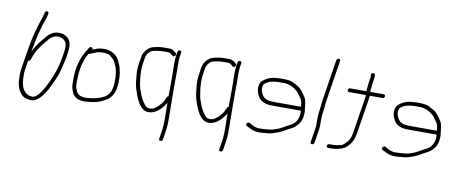

<svg xmlns="http://www.w3.org/2000/svg" viewBox="-73 -1005 3537 1491"><g transform="rotate(10 1695.5 -259.5)"><path d="M200.2 -664C208.1 -664 214 -656.9 212.8 -649L211.4 -640C209.7 -629.3 204.7 -612.3 196.3 -589C176.9 -537.9 157.6 -461.6 138.5 -360C136.4 -348.7 134.5 -340 132.9 -334C135.6 -338.7 140.9 -348.2 148.8 -362.8C167.2 -396.7 191.9 -425.8 216.1 -455C247 -495 279.9 -515 314.6 -515C344.8 -517.5 370.8 -508.8 392.5 -489C422.8 -458.9 422.2 -417.7 411.1 -347.6C406.8 -320.6 396.7 -277.2 380.8 -217.1C373.3 -188.5 352.5 -140.5 318.6 -73C289.7 -19.3 259.5 15.4 228.1 31C206.5 41 178.8 39.7 145.2 27.1C132.9 22.5 119.9 10.9 106.3 -7.6C92.7 -26.1 83.4 -51.9 78.5 -85C75.3 -128.3 75.8 -163 79.9 -189L96.4 -293C110.2 -380.3 122.3 -441.7 132.5 -477C142.8 -512.3 150 -537.7 154.1 -553C161 -578.9 177.3 -614.1 181.4 -640L182.8 -649C184 -656.9 192.2 -664 200.2 -664ZM121.2 -260 109.9 -189C103.6 -148.9 109.2 -83.9 114.2 -71C122.7 -33.7 147.8 9 201.1 9C239.6 9 284.8 -54.7 336.8 -182C356.4 -230 371.5 -287.1 381.9 -353.2C390.6 -407.7 393.7 -444.9 369.3 -466C358.5 -475.4 352.5 -476.4 340.3 -482C317 -489 293.8 -485.2 270.7 -470.7C255.8 -461.5 207.2 -401.2 197.1 -386C185.3 -368.1 166.9 -342.3 156.8 -316.2C150.3 -299.4 145.6 -287.7 142.5 -281L138.9 -271C135.8 -263.7 129.8 -260 121.2 -260Z M574.4 -394C573.4 -392 569.6 -385.6 563.1 -374.8C556.5 -364 547.9 -340.8 537.4 -305.1C526.8 -269.5 521.7 -215.6 522.1 -143.5C522.2 -129.8 527.2 -112 537.3 -90C551.7 -59.8 587.8 -48.9 645.6 -57.5C691.6 -64.3 706.8 -65.5 756.3 -90C785.1 -108.2 802.5 -135.8 808.3 -172.7C818.1 -234.3 809.5 -312.9 791.3 -346C786.9 -354 782.5 -363 778.1 -373C767.3 -391.2 755.8 -397.1 738.7 -411.5C729.6 -419.2 711.7 -423 685 -423C655.4 -423 646.3 -422.2 615.2 -408.5C594.8 -399.5 581.2 -394.7 574.4 -394ZM597.3 -431C601.6 -433 607.3 -435.3 614.4 -438C638.9 -447.2 648.4 -453 689.7 -453C742.2 -453 788 -424.3 804.8 -390L819.3 -361.5C823.8 -352.5 827.9 -340.3 831.5 -325C844.5 -276.8 846.7 -225.4 838.1 -171C832.5 -135.8 818.1 -106.8 794.8 -84C786 -75.4 765.3 -63.3 732.7 -47.8C719.8 -41.7 701.2 -36.4 677.1 -32L644.9 -27.5C573.6 -17.6 528.3 -33.4 508.9 -75C498.1 -101.1 492.6 -121.6 492.5 -136.5C491.9 -180.6 489.8 -213.5 499.6 -275C510.4 -325 525.2 -366 544 -398C548.9 -406.2 551.9 -413.8 557.5 -420L569.7 -440C574.1 -449 581.8 -451.4 592.8 -447C597.8 -445 599.3 -439.7 597.3 -431Z M1280.8 -529 1276 -499C1275.1 -493 1274.5 -486.2 1274.3 -478.5C1273.7 -459.1 1272.2 -447.2 1273.1 -427C1275.2 -384.1 1272.6 -354.5 1273.2 -298.7C1273.9 -238.1 1272.3 -207.6 1273.7 -156C1274.7 -119.2 1274.4 -40.6 1275.3 -3.1C1276.4 42.3 1272.4 72.9 1264.5 123L1258.7 160C1257.3 168.8 1249.7 175 1241.3 175C1232.8 175 1227.3 168.8 1228.7 160L1234.5 123C1237.2 105.8 1241 91.2 1242 75.5C1244.1 42.5 1246.6 20.1 1245.1 -20C1243.7 -59.5 1244.8 -92.4 1243.3 -128C1243.1 -126.7 1242.5 -125 1241.5 -123C1201.9 -60.3 1157.9 -29 1109.6 -29C1087.6 -29 1067.8 -38.7 1050.2 -58C1043.6 -66.7 1037.4 -74.3 1031.8 -81C1016.8 -106.5 1004.2 -134.6 994.2 -165.5C980 -209.2 977.8 -212.2 970 -297C966.2 -323 967.9 -359 975.1 -405L981 -442C987.5 -483.2 1022.3 -523.1 1057.2 -531.5L1078 -536.5C1095.6 -540.7 1115.2 -544 1134.2 -544H1185.1C1201.3 -544 1216.7 -537.7 1231.2 -525L1239.9 -517C1254 -505 1230.9 -481 1218.1 -493L1208.5 -502C1199.1 -510 1190.4 -514 1182.4 -514H1130.9C1120.3 -514 1108 -511.1 1097.4 -510.5C1086.4 -509.9 1072.3 -505.5 1062.7 -503.5C1047.7 -500.4 1031.9 -485.2 1022.6 -471L1016 -457.5C1013.5 -452.5 1011.8 -447.3 1011 -442L1005.1 -405C994.8 -340 999.8 -318.2 1002.6 -275C1011.3 -210.9 1011.6 -214.5 1023.3 -178.4C1036.2 -138.1 1054.8 -103.7 1078.9 -75C1087.9 -64.3 1100 -59 1115.3 -59C1120 -59 1124.4 -59.3 1128.5 -60C1150.6 -63.1 1175.8 -82 1204.1 -116.7C1212.1 -126.4 1220.9 -142.9 1230.3 -166C1232.7 -172.7 1237 -176.7 1243.2 -178C1244.2 -219 1244.9 -369 1242.7 -414.2C1241.9 -430.7 1241.9 -443.2 1242.5 -451.5C1243.7 -466.2 1243.7 -484.1 1246 -499L1250.8 -529C1252 -536.9 1260.2 -544 1268.2 -544C1276.1 -544 1282 -536.9 1280.8 -529Z M1754.8 -529 1750 -499C1749.1 -493 1748.5 -486.2 1748.3 -478.5C1747.7 -459.1 1746.2 -447.2 1747.1 -427C1749.2 -384.1 1746.6 -354.5 1747.2 -298.7C1747.9 -238.1 1746.3 -207.6 1747.7 -156C1748.7 -119.2 1748.4 -40.6 1749.3 -3.1C1750.4 42.3 1746.4 72.9 1738.5 123L1732.7 160C1731.3 168.8 1723.7 175 1715.3 175C1706.8 175 1701.3 168.8 1702.7 160L1708.5 123C1711.2 105.8 1715 91.2 1716 75.5C1718.1 42.5 1720.6 20.1 1719.1 -20C1717.7 -59.5 1718.8 -92.4 1717.3 -128C1717.1 -126.7 1716.5 -125 1715.5 -123C1675.9 -60.3 1631.9 -29 1583.6 -29C1561.6 -29 1541.8 -38.7 1524.2 -58C1517.6 -66.7 1511.4 -74.3 1505.8 -81C1490.8 -106.5 1478.2 -134.6 1468.2 -165.5C1454 -209.2 1451.8 -212.2 1444 -297C1440.2 -323 1441.9 -359 1449.1 -405L1455 -442C1461.5 -483.2 1496.3 -523.1 1531.2 -531.5L1552 -536.5C1569.6 -540.7 1589.2 -544 1608.2 -544H1659.1C1675.3 -544 1690.7 -537.7 1705.2 -525L1713.9 -517C1728 -505 1704.9 -481 1692.1 -493L1682.5 -502C1673.1 -510 1664.4 -514 1656.4 -514H1604.9C1594.3 -514 1582 -511.1 1571.4 -510.5C1560.4 -509.9 1546.3 -505.5 1536.7 -503.5C1521.7 -500.4 1505.9 -485.2 1496.6 -471L1490 -457.5C1487.5 -452.5 1485.8 -447.3 1485 -442L1479.1 -405C1468.8 -340 1473.8 -318.2 1476.6 -275C1485.3 -210.9 1485.6 -214.5 1497.3 -178.4C1510.2 -138.1 1528.8 -103.7 1552.9 -75C1561.9 -64.3 1574 -59 1589.3 -59C1594 -59 1598.4 -59.3 1602.5 -60C1624.6 -63.1 1649.8 -82 1678.1 -116.7C1686.1 -126.4 1694.9 -142.9 1704.3 -166C1706.7 -172.7 1711 -176.7 1717.2 -178C1718.2 -219 1718.9 -369 1716.7 -414.2C1715.9 -430.7 1715.9 -443.2 1716.5 -451.5C1717.7 -466.2 1717.7 -484.1 1720 -499L1724.8 -529C1726 -536.9 1734.2 -544 1742.2 -544C1750.1 -544 1756 -536.9 1754.8 -529Z M2270.7 -276C2268.4 -294 2267.4 -310.8 2262 -325.8C2259.3 -333 2249 -348.4 2230.9 -372C2212.8 -398.4 2183.8 -417.8 2144.1 -430C2133.3 -433.3 2112.6 -435 2081.9 -435C2042.9 -435 1996.3 -430.6 1968.9 -409.5C1952 -396.5 1951 -397.7 1947.2 -374C1945.7 -364 1946.5 -354.3 1949.6 -345C1958.4 -315.5 1972 -296.5 1990.6 -288C2003.3 -280 2028 -276 2064.7 -276ZM2274 -246H2060C2008.8 -246 1979 -250.8 1948.4 -279.7C1932.2 -295 1912.1 -341.8 1917.2 -373.7C1922.5 -407.2 1926.9 -412.1 1951.2 -430.5C1988.1 -458.5 2030.8 -465 2091.7 -465C2133.6 -465 2163.3 -460 2180.9 -450.1C2194 -442.7 2207 -435.4 2219.8 -428.2C2243 -415.3 2261.5 -385.2 2275.5 -366C2291.7 -343.7 2296 -329.4 2299.9 -291.5C2303.8 -252.3 2309.6 -243.6 2302.5 -199C2298 -170.4 2283.6 -144.5 2259.4 -121.5C2240.2 -103.2 2217.9 -96.2 2197.2 -83.5C2180.8 -73.4 2165.5 -66.4 2148.4 -57.1C2132.8 -48.6 2100.9 -40.4 2083.7 -33.8C2074.7 -30.3 2047.1 -27.1 2000.8 -24H1975.8C1953.1 -24 1928.3 -31.3 1901.3 -46L1881.9 -56C1873.1 -60.8 1871.8 -67.6 1878.1 -76.5C1888.6 -91.4 1899.5 -84.5 1919.4 -72C1941.5 -60 1962.3 -54 1981.8 -54C2012.3 -54 2042 -57.9 2065.5 -60C2087.8 -62 2088.6 -66.1 2115.6 -73.9C2131.6 -78.5 2155.2 -90.3 2186.3 -109.5C2194.5 -114.5 2202.5 -118.7 2210.3 -122C2244.3 -136.4 2267.6 -168.2 2273.9 -207.5C2276.9 -226.7 2274.5 -233.5 2274 -246Z M2392 -19 2410.1 -132.9C2413.8 -156.6 2410.2 -165.7 2411.9 -195L2411.7 -213C2412.5 -225.8 2411.9 -239.2 2414.1 -253L2417.4 -274L2425.6 -351L2477.5 -679C2478.9 -687.8 2486.5 -694 2494.9 -694C2503.4 -694 2508.9 -687.8 2507.5 -679L2455.6 -351L2447.6 -275L2444.2 -254C2442.2 -241 2443.1 -229.5 2442.4 -217L2441.4 -198C2442.6 -179 2442.5 -148.1 2439.1 -127L2422 -19C2420.7 -10.8 2412.5 -4 2404.1 -4C2395.8 -4 2390.7 -10.8 2392 -19Z M2520.1 -13C2521.3 -20.9 2529.5 -28 2537.4 -28H2548.4H2575.9C2586.9 -28 2605.6 -31.5 2632 -38.6C2647.3 -42.7 2678.6 -74.5 2685 -88.3C2695.3 -110.5 2699.3 -115.6 2705.4 -154L2748.2 -424C2750.6 -439.3 2751.4 -449 2750.7 -453H2617.7C2609.8 -453 2603.9 -460.1 2605.1 -468C2606.4 -475.9 2614.6 -483 2617.7 -483H2749.7C2749.2 -483.7 2749 -484.7 2749.2 -486L2755.5 -551L2762.2 -593C2764.2 -605.5 2754.9 -627.5 2776.2 -631C2791.2 -633.4 2796.6 -620.8 2792.2 -593L2785.5 -551L2779.5 -488C2779.1 -485.3 2779.2 -483.7 2779.7 -483H2885.7C2893.7 -483 2899.6 -475.9 2898.4 -468C2897.1 -460.1 2888.9 -453 2885.7 -453H2780.7C2781.3 -452.3 2781.5 -451.5 2781.4 -450.5L2776.7 -415L2735.4 -154C2729.1 -114 2718 -83.8 2702.4 -63.5C2686.7 -43.1 2671.9 -28.9 2658.1 -20.8C2637.8 -8.8 2591.5 2 2563.9 2H2537.9C2525.8 2 2518.4 -2.6 2520.1 -13Z M3341.7 -276C3339.4 -294 3338.4 -310.8 3333 -325.8C3330.3 -333 3320 -348.4 3301.9 -372C3283.8 -398.4 3254.8 -417.8 3215.1 -430C3204.3 -433.3 3183.6 -435 3152.9 -435C3113.9 -435 3067.3 -430.6 3039.9 -409.5C3023 -396.5 3022 -397.7 3018.2 -374C3016.7 -364 3017.5 -354.3 3020.6 -345C3029.4 -315.5 3043 -296.5 3061.6 -288C3074.3 -280 3099 -276 3135.7 -276ZM3345 -246H3131C3079.8 -246 3050 -250.8 3019.4 -279.7C3003.2 -295 2983.1 -341.8 2988.2 -373.7C2993.5 -407.2 2997.9 -412.1 3022.2 -430.5C3059.1 -458.5 3101.8 -465 3162.7 -465C3204.6 -465 3234.3 -460 3251.9 -450.1C3265 -442.7 3278 -435.4 3290.8 -428.2C3314 -415.3 3332.5 -385.2 3346.5 -366C3362.7 -343.7 3367 -329.4 3370.9 -291.5C3374.8 -252.3 3380.6 -243.6 3373.5 -199C3369 -170.4 3354.6 -144.5 3330.4 -121.5C3311.2 -103.2 3288.9 -96.2 3268.2 -83.5C3251.8 -73.4 3236.5 -66.4 3219.4 -57.1C3203.8 -48.6 3171.9 -40.4 3154.7 -33.8C3145.7 -30.3 3118.1 -27.1 3071.8 -24H3046.8C3024.1 -24 2999.3 -31.3 2972.3 -46L2952.9 -56C2944.1 -60.8 2942.8 -67.6 2949.1 -76.5C2959.6 -91.4 2970.5 -84.5 2990.4 -72C3012.5 -60 3033.3 -54 3052.8 -54C3083.3 -54 3113 -57.9 3136.5 -60C3158.8 -62 3159.6 -66.1 3186.6 -73.9C3202.6 -78.5 3226.2 -90.3 3257.3 -109.5C3265.5 -114.5 3273.5 -118.7 3281.3 -122C3315.3 -136.4 3338.6 -168.2 3344.9 -207.5C3347.9 -226.7 3345.5 -233.5 3345 -246Z"/></g></svg>

Font: MewTooHand
Style: ReversedIta
Weight: 400
Designer: Mew Too, Robert Jablonski
Version: Version 0.77